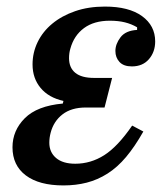

<svg xmlns="http://www.w3.org/2000/svg" viewBox="-20 -552 501 584"><path d="M241 -225Q197 -225 170 -204Q143 -183 134 -148Q130 -133 130 -118Q130 -89 150.5 -71.5Q171 -54 209 -54Q256 -54 297 -80Q338 -106 382 -170L416 -152Q390 -106 363.5 -74.5Q337 -43 307 -24Q277 -5 244 3.5Q211 12 173 12Q99 12 58.5 -18.5Q18 -49 18 -104Q18 -155 55.5 -192.5Q93 -230 171 -237L173 -245Q128 -255 103.5 -284.5Q79 -314 79 -356Q79 -392 94.5 -424Q110 -456 139 -480Q168 -504 208.5 -518Q249 -532 299 -532Q372 -532 412 -503Q452 -474 452 -426Q452 -394 433 -372Q414 -350 381 -350Q356 -350 343.5 -363.5Q331 -377 331 -397Q331 -418 346.5 -438.5Q362 -459 397 -461V-469Q380 -479 360 -484Q340 -489 314 -489Q266 -489 235.5 -466.5Q205 -444 194 -404Q190 -391 190 -375Q190 -346 209 -330.5Q228 -315 266 -315H321L298 -225Z"/></svg>

Font: IBM Plex Serif Medm
Style: Italic
Weight: 500
Italic angle: -14°
Designer: Mike Abbink, Paul van der Laan, Pieter van Rosmalen
Foundry: Bold Monday
Version: Version 3.001